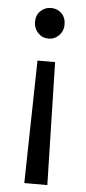

<svg xmlns="http://www.w3.org/2000/svg" viewBox="-53 -505 351 781"><g transform="rotate(5 123.0 -114.5)"><path d="M63 -411Q63 -440 81 -457Q99 -474 124 -474Q149 -474 166.5 -457Q184 -440 184 -411Q184 -385 166.5 -367Q149 -349 124 -349Q98 -349 81 -367Q64 -385 63 -411ZM77 245 87 -256H159L171 245Z"/></g></svg>

Font: Mukta Vaani
Style: Regular
Weight: 400
Designer: Noopur Datye, Girish Dalvi, Yashodeep Gholap, Pallavi Karambelkar
Foundry: Ek Type
Version: Version 2.538;PS 1.000;hotconv 16.6.51;makeotf.lib2.5.65220;